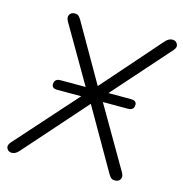

<svg xmlns="http://www.w3.org/2000/svg" viewBox="-106 -809 871 912"><g transform="rotate(15 329.5 -352.5)"><path d="M32 6Q15 6 7.5 -8.5Q0 -23 15 -40L304 -364L129 -665Q118 -684 125.5 -697.5Q133 -711 151 -711Q163 -711 169.5 -705.5Q176 -700 183 -688L345 -406L597 -693Q613 -711 632 -711Q648 -711 656 -696.5Q664 -682 649 -665L377 -358L562 -40Q573 -21 565.5 -7.5Q558 6 539 6Q527 6 520.5 0.5Q514 -5 507 -17L335 -316L66 -12Q50 6 32 6ZM164 -339Q137 -339 137 -359Q137 -387 167 -387H513Q541 -387 541 -366Q541 -339 511 -339Z"/></g></svg>

Font: Nunito Light
Style: Italic
Weight: 300
Italic angle: -9°
Designer: Vernon Adams
Foundry: Vernon Adams
Version: Version 3.601; ttfautohint (v1.8.2.53-6de2)